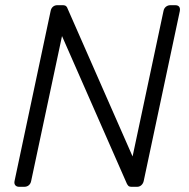

<svg xmlns="http://www.w3.org/2000/svg" viewBox="-20 -720 727 740"><path d="M54 0Q44 0 39 -6Q34 -12 36 -22L175 -677Q177 -688 184 -694Q191 -700 201 -700H221Q231 -700 235 -696Q239 -692 240 -688L491 -117L610 -677Q612 -688 619.5 -694Q627 -700 637 -700H655Q666 -700 670.5 -694Q675 -688 673 -677L534 -23Q532 -13 525 -6.5Q518 0 508 0H488Q478 0 474.5 -4Q471 -8 469 -12L219 -581L100 -22Q98 -12 91 -6Q84 0 73 0Z"/></svg>

Font: Rubik Light Light
Style: Italic
Weight: 300
Italic angle: -12°
Version: Version 2.104